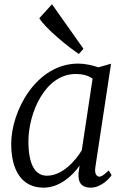

<svg xmlns="http://www.w3.org/2000/svg" viewBox="-20 -864 596 894"><path d="M183.1 9.8C255.9 9.8 316.4 -43.9 350.6 -92.8L345.7 -57.1C342.3 -8.3 365.2 9.8 402.3 9.8C453.1 9.8 494.1 -37.6 499.5 -48.8L486.3 -70.3C467.3 -53.2 455.1 -41.5 442.4 -41.5C433.1 -41.5 418.9 -50.8 423.8 -84.5L497.1 -567.4L439.5 -550.8L439 -550.3C411.6 -559.6 376 -567.9 344.7 -567.9C147.5 -567.9 32.2 -345.7 32.2 -194.8C32.2 -72.8 79.6 9.8 183.1 9.8ZM198.7 -45.9C142.1 -45.9 112.3 -100.6 112.3 -205.6C112.3 -337.9 189.9 -519.5 332.5 -519.5C360.8 -519.5 389.6 -513.7 411.1 -497.6L360.8 -164.1C333.5 -119.1 272.5 -45.9 198.7 -45.9ZM347.2 -612.8 368.7 -636.7 222.2 -844.2 163.1 -779.3C188.5 -734.4 301.3 -642.1 347.2 -612.8Z"/></svg>

Font: Merriweather
Style: Light Italic
Weight: 300
Italic angle: -7.5°
Designer: Eben Sorkin
Foundry: Eben Sorkin
Version: Version 1.001